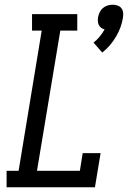

<svg xmlns="http://www.w3.org/2000/svg" viewBox="-20 -795 543 815"><path d="M414 -572 377 -614Q391 -625 403 -639.5Q415 -654 424 -670Q416 -672 409.5 -677Q403 -682 399.5 -689Q396 -696 395.5 -704.5Q395 -713 396 -721Q398 -732 403 -742.5Q408 -753 416.5 -760.5Q425 -768 436 -771.5Q447 -775 458 -775Q469 -775 479 -771.5Q489 -768 495 -760.5Q501 -753 502.5 -742.5Q504 -732 502 -721Q499 -700 491.5 -679.5Q484 -659 472.5 -639.5Q461 -620 446.5 -603Q432 -586 414 -572ZM8 0V-70H59L157 -665H116V-735H308V-665H236L137 -70H319L331 -145H407L383 0Z"/></svg>

Font: Iosevka Slab
Style: Italic
Weight: 400
Italic angle: -9°
Monospace: yes
Designer: Belleve Invis
Foundry: Belleve Invis
Version: Version 11.1.0; ttfautohint (v1.8.3)